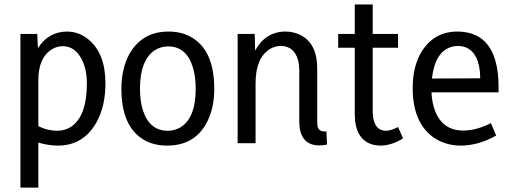

<svg xmlns="http://www.w3.org/2000/svg" viewBox="-20 -640 2273 858"><path d="M235.4 -55.7Q192.4 -55.7 151.4 -76.2V-282.2Q151.4 -381.8 210.9 -418.9Q234.4 -433.6 259.8 -433.6Q316.4 -433.6 346.7 -372.1Q368.2 -329.1 368.2 -266.6Q368.2 -119.1 295.9 -72.3Q268.6 -55.7 235.4 -55.7ZM151.4 198.2V-2.9Q196.3 10.7 238.3 10.7Q350.6 10.7 409.2 -89.8Q451.2 -163.1 451.2 -267.6Q451.2 -402.3 374 -464.8Q332 -499 278.3 -499Q196.3 -498 149.4 -424.8L146.5 -488.3H71.3V198.2Z M729.5 -55.7Q647.5 -55.7 618.2 -148.4Q605.5 -189.5 605.5 -243.2Q605.5 -370.1 670.9 -415Q698.2 -432.6 731.4 -432.6Q814.5 -432.6 842.8 -335.9Q854.5 -295.9 854.5 -243.2Q854.5 -111.3 785.2 -70.3Q759.8 -55.7 729.5 -55.7ZM733.4 -499Q614.3 -499 557.6 -397.5Q522.5 -333 522.5 -243.2Q522.5 -75.2 622.1 -15.6Q667 10.7 726.6 10.7Q852.5 10.7 906.2 -96.7Q937.5 -158.2 937.5 -243.2Q937.5 -409.2 841.8 -469.7Q795.9 -499 733.4 -499Z M1438.5 -52.7Q1405.3 -49.8 1399.4 -74.2Q1397.5 -85 1397.5 -99.6V-334Q1397.5 -449.2 1318.4 -485.4Q1290 -499 1254.9 -499Q1166 -498 1120.1 -414.1L1118.2 -488.3H1042V0H1122.1V-267.6Q1122.1 -379.9 1184.6 -419.9Q1208 -434.6 1234.4 -434.6Q1294.9 -434.6 1312.5 -369.1Q1317.4 -348.6 1317.4 -324.2V-93.8Q1319.3 8.8 1406.2 9.8Q1424.8 9.8 1441.4 5.9Z M1781.2 -21.5 1758.8 -72.3Q1726.6 -55.7 1705.1 -55.7Q1654.3 -55.7 1646.5 -122.1Q1645.5 -132.8 1645.5 -142.6V-426.8H1758.8V-488.3H1645.5V-620.1H1565.4V-488.3H1491.2V-426.8H1565.4V-130.9Q1565.4 -17.6 1644.5 5.9Q1662.1 10.7 1681.6 10.7Q1730.5 9.8 1781.2 -21.5Z M2197.3 -34.2 2173.8 -89.8Q2108.4 -56.6 2049.8 -56.6Q1958 -56.6 1923.8 -145.5Q1910.2 -181.6 1908.2 -227.5H2208V-254.9Q2206.1 -498 2024.4 -499Q1920.9 -499 1865.2 -411.1Q1824.2 -344.7 1824.2 -247.1Q1824.2 -88.9 1920.9 -23.4Q1972.7 10.7 2041 10.7Q2119.1 9.8 2197.3 -34.2ZM2024.4 -434.6Q2101.6 -434.6 2121.1 -343.8Q2126 -318.4 2126 -290L1910.2 -289.1Q1923.8 -407.2 1995.1 -429.7Q2009.8 -434.6 2024.4 -434.6Z"/></svg>

Font: Yaldevi Colombo Medium
Style: Regular
Weight: 500
Designer: Sol Matas, Denzil Rajitha, Kosala Senevirathne and Pathum Egodawatta
Foundry: Mooniak
Version: Version 1.020 ; ttfautohint (v1.6)